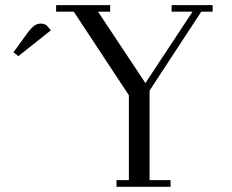

<svg xmlns="http://www.w3.org/2000/svg" viewBox="-20 -722 898 742"><path d="M32.2 -520 87.9 -597.2Q103 -616.2 113.5 -623.5Q124 -630.9 138.2 -630.9Q143.6 -630.9 149.2 -629.2Q154.8 -627.4 157.2 -626L160.2 -624L176.8 -605L50.8 -504.9ZM196.8 -676.8V-702.1H405.8V-676.8H358.9L542 -400.9L724.1 -676.8H643.1V-702.1H801.8V-676.8H757.8L558.1 -372.1V-25.9H639.2V0H430.2V-25.9H478V-354L265.1 -676.8Z"/></svg>

Font: Dehuti
Style: Book
Weight: 400
Version: Version 1.2